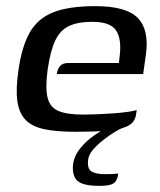

<svg xmlns="http://www.w3.org/2000/svg" viewBox="-20 -423 520 625"><path d="M225 6Q164 6 124 -2.5Q84 -11 63 -33Q42 -55 36.5 -94Q31 -133 40 -194Q51 -272 77 -317.5Q103 -363 153.5 -383Q204 -403 291 -403Q391 -403 428.5 -364.5Q466 -326 455 -246L446 -182H165Q167 -198 175.5 -208Q184 -218 203 -218H367L370 -244Q376 -298 357 -325Q338 -352 281 -352Q234 -352 205 -338.5Q176 -325 160 -291.5Q144 -258 135 -196Q127 -136 135 -104.5Q143 -73 171 -61.5Q199 -50 251 -50Q270 -50 296 -51Q322 -52 349 -54Q376 -56 397 -59Q418 -62 425 -65L423 -51Q422 -40 415 -29Q408 -18 392 -11Q369 -1 328 2.5Q287 6 225 6ZM303 182Q268 182 248.5 175Q229 168 222 151.5Q215 135 218 110Q223 81 243 57.5Q263 34 287 17.5Q311 1 326 -6H378Q369 -3 352 7.5Q335 18 316.5 32.5Q298 47 283.5 63.5Q269 80 267 96Q263 127 278.5 135.5Q294 144 321 144Q337 144 345.5 143.5Q354 143 358.5 142.5Q363 142 365 142Q363 156 358 165Q353 174 340.5 178Q328 182 303 182Z"/></svg>

Font: Genos Medium
Style: Italic
Weight: 500
Italic angle: -8°
Designer: Robert E. Leuschke
Foundry: Robert E. Leuschke
Version: Version 1.010